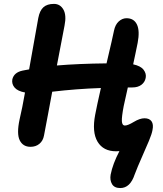

<svg xmlns="http://www.w3.org/2000/svg" viewBox="-20 -767 832 982"><path d="M136.2 -16.1Q97.2 -16.1 80.8 -49.6Q64.5 -83 80.1 -155.8Q93.8 -213.4 107.9 -293.9Q70.3 -300.8 54.7 -319.1Q39.1 -337.4 43 -360.8Q51.3 -396.5 95.2 -405.8Q100.1 -406.7 111.1 -408.9Q122.1 -411.1 128.9 -412.1Q169.9 -645 175.8 -674.8Q183.1 -712.9 202.1 -730Q221.2 -747.1 255.9 -747.1Q287.6 -747.1 304.2 -718.3Q320.8 -689.5 310.1 -636.2Q271.5 -435.5 271 -432.1Q382.8 -441.4 524.9 -442.9Q557.1 -579.6 563 -609.9Q569.3 -641.1 587.4 -657.5Q605.5 -673.8 627 -673.8Q665 -673.8 680.4 -641.6Q695.8 -609.4 684.1 -547.9Q680.2 -527.8 672.1 -489.7Q664.1 -451.7 661.1 -438Q699.7 -429.7 714.6 -409.9Q729.5 -390.1 725.1 -368.2Q720.7 -346.2 702.9 -333Q685.1 -319.8 657.2 -319.8H633.8Q618.2 -251 612.8 -225.1Q602.1 -169.4 603.3 -147.2Q604.5 -125 619.1 -125Q633.8 -125 664.6 -143.6Q695.3 -162.1 719.2 -162.1Q744.1 -162.1 755.1 -146.5Q766.1 -130.9 759.8 -101.1Q756.3 -81.5 741.9 -46.9Q727.5 -12.2 705.3 37.6Q683.1 87.4 668.9 125Q646 194.8 595.2 194.8Q564.9 194.8 553 174.6Q541 154.3 545.9 126Q556.6 71.3 590.8 5.9Q588.9 5.9 583.5 6.3Q578.1 6.8 574.2 6.8Q508.3 6.8 479 -42.2Q449.7 -91.3 466.8 -180.2Q475.1 -224.6 496.1 -316.9Q370.1 -312.5 247.1 -297.9Q240.2 -261.7 226.1 -185.1Q211.9 -108.4 205.1 -74.2Q200.2 -46.9 181.6 -31.5Q163.1 -16.1 136.2 -16.1Z"/></svg>

Font: Shantell Sans Irregular
Style: Italic
Weight: 600
Italic angle: -11.31°
Designer: Stephen Nixon, Anya Danilova, Shantell Martin
Foundry: Arrow Type
Version: Version 1.006;[9816181b4]